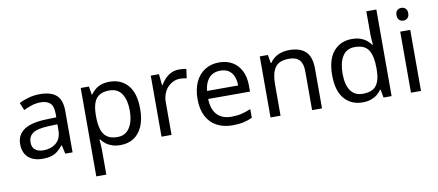

<svg xmlns="http://www.w3.org/2000/svg" viewBox="-82 -1090 3789 1660"><g transform="rotate(-10 1812.0 -260.0)"><path d="M288 -545Q386 -545 433 -502Q480 -459 480 -365V0H416L399 -76H395Q372 -47 347.5 -27.5Q323 -8 291.5 1Q260 10 215 10Q167 10 128.5 -7Q90 -24 68 -59.5Q46 -95 46 -149Q46 -229 109 -272.5Q172 -316 303 -320L394 -323V-355Q394 -422 365 -448Q336 -474 283 -474Q241 -474 203 -461.5Q165 -449 132 -433L105 -499Q140 -518 188 -531.5Q236 -545 288 -545ZM314 -259Q214 -255 175.5 -227Q137 -199 137 -148Q137 -103 164.5 -82Q192 -61 235 -61Q303 -61 348 -98.5Q393 -136 393 -214V-262Z M901 -546Q1000 -546 1060.5 -477Q1121 -408 1121 -269Q1121 -178 1093.5 -115.5Q1066 -53 1016.5 -21.5Q967 10 900 10Q859 10 827 -1Q795 -12 772.5 -29.5Q750 -47 734 -68H728Q730 -51 732 -25Q734 1 734 20V240H646V-536H718L730 -463H734Q750 -486 772.5 -505Q795 -524 826.5 -535Q858 -546 901 -546ZM885 -472Q831 -472 798 -451.5Q765 -431 750 -390Q735 -349 734 -286V-269Q734 -203 748 -157Q762 -111 795.5 -87Q829 -63 887 -63Q936 -63 967.5 -90Q999 -117 1014.5 -163.5Q1030 -210 1030 -270Q1030 -362 994.5 -417Q959 -472 885 -472Z M1511 -546Q1526 -546 1543.5 -544.5Q1561 -543 1574 -540L1563 -459Q1550 -462 1534.5 -464Q1519 -466 1505 -466Q1474 -466 1446 -453Q1418 -440 1396 -416.5Q1374 -393 1361.5 -360Q1349 -327 1349 -286V0H1261V-536H1333L1343 -438H1347Q1364 -468 1388 -492.5Q1412 -517 1443 -531.5Q1474 -546 1511 -546Z M1861 -546Q1930 -546 1979.5 -516Q2029 -486 2055.5 -431.5Q2082 -377 2082 -304V-251H1715Q1717 -160 1761.5 -112.5Q1806 -65 1886 -65Q1937 -65 1976.5 -74.5Q2016 -84 2058 -102V-25Q2017 -7 1977 1.5Q1937 10 1882 10Q1806 10 1747.5 -21Q1689 -52 1656.5 -113.5Q1624 -175 1624 -264Q1624 -352 1653.5 -415Q1683 -478 1736.5 -512Q1790 -546 1861 -546ZM1860 -474Q1797 -474 1760.5 -433.5Q1724 -393 1717 -321H1990Q1990 -367 1976 -401Q1962 -435 1933.5 -454.5Q1905 -474 1860 -474Z M2476 -546Q2572 -546 2621 -499.5Q2670 -453 2670 -349V0H2583V-343Q2583 -408 2554 -440Q2525 -472 2463 -472Q2374 -472 2340 -422Q2306 -372 2306 -278V0H2218V-536H2289L2302 -463H2307Q2325 -491 2351.5 -509.5Q2378 -528 2410 -537Q2442 -546 2476 -546Z M3026 10Q2926 10 2866 -59.5Q2806 -129 2806 -267Q2806 -405 2866.5 -475.5Q2927 -546 3027 -546Q3069 -546 3100 -535.5Q3131 -525 3154 -507Q3177 -489 3193 -467H3199Q3198 -480 3195.5 -505.5Q3193 -531 3193 -546V-760H3281V0H3210L3197 -72H3193Q3177 -49 3154 -30.5Q3131 -12 3099.5 -1Q3068 10 3026 10ZM3040 -63Q3125 -63 3159.5 -109.5Q3194 -156 3194 -250V-266Q3194 -366 3161 -419.5Q3128 -473 3039 -473Q2968 -473 2932.5 -416.5Q2897 -360 2897 -265Q2897 -169 2932.5 -116Q2968 -63 3040 -63Z M3539 -536V0H3451V-536ZM3496 -737Q3516 -737 3531.5 -723.5Q3547 -710 3547 -681Q3547 -653 3531.5 -639Q3516 -625 3496 -625Q3474 -625 3459 -639Q3444 -653 3444 -681Q3444 -710 3459 -723.5Q3474 -737 3496 -737Z"/></g></svg>

Font: uhindi25
Style: Book
Weight: 400
Designer: Jelle Bosma - Monotype Design Team
Foundry: Monotype Imaging Inc.
Version: Version 2.003